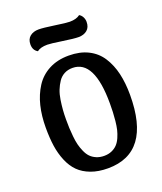

<svg xmlns="http://www.w3.org/2000/svg" viewBox="-133 -778 750 887"><g transform="rotate(-20 242.0 -334.5)"><path d="M360.8 -689Q371.1 -683.1 377 -671.9Q382.8 -660.6 382.8 -647.9Q382.8 -621.6 366.5 -607.9Q350.1 -594.2 324.2 -594.2Q302.2 -594.2 247.3 -602.5Q192.4 -610.8 175.8 -610.8Q142.1 -610.8 125 -597.2Q103 -609.4 103 -638.2Q103 -664.1 119.6 -677.5Q136.2 -690.9 162.1 -690.9Q184.6 -690.9 238.8 -682.9Q293 -674.8 310.1 -674.8Q342.8 -674.8 360.8 -689ZM251 -529.8Q306.2 -529.8 346.4 -509.5Q386.7 -489.3 410.4 -452.1Q434.1 -415 445.1 -367.9Q456.1 -320.8 456.1 -262.2Q456.1 22 245.1 22Q197.8 22 161.9 8.5Q126 -4.9 102.5 -28.3Q79.1 -51.8 64.5 -86.9Q49.8 -122.1 43.9 -162.1Q38.1 -202.1 38.1 -252Q38.1 -310.5 50 -359.4Q62 -408.2 86.9 -447Q111.8 -485.8 153.6 -507.8Q195.3 -529.8 251 -529.8ZM355 -256.8Q355 -470.2 248 -470.2Q225.1 -470.2 207.3 -460.7Q189.5 -451.2 178 -434.1Q166.5 -417 158.4 -396.7Q150.4 -376.5 146.5 -351.1Q142.6 -325.7 140.9 -303.5Q139.2 -281.2 139.2 -256.8Q139.2 -232.9 139.9 -214.6Q140.6 -196.3 143.1 -172.1Q145.5 -147.9 149.9 -130.4Q154.3 -112.8 162.4 -94.5Q170.4 -76.2 181.6 -64.5Q192.9 -52.7 210 -45.4Q227.1 -38.1 248 -38.1Q269 -38.1 285.6 -45.4Q302.2 -52.7 313.2 -64.5Q324.2 -76.2 332.3 -94.5Q340.3 -112.8 344.5 -130.4Q348.6 -147.9 351.1 -172.1Q353.5 -196.3 354.2 -214.6Q355 -232.9 355 -256.8Z"/></g></svg>

Font: Sansita Light
Style: Regular
Weight: 300
Designer: Pablo Cosgaya
Foundry: Omnibus-Type
Version: Version 1.006;hotconv 1.0.109;makeotfexe 2.5.65596